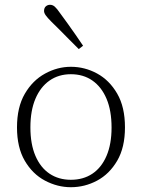

<svg xmlns="http://www.w3.org/2000/svg" viewBox="-20 -769 593 802"><path d="M276 13Q220 13 168 -14.5Q116 -42 83.5 -97.5Q51 -153 51 -237Q51 -321 83.5 -377Q116 -433 168 -461.5Q220 -490 276 -490Q334 -490 385.5 -462Q437 -434 469.5 -378Q502 -322 502 -237Q502 -153 469.5 -97.5Q437 -42 385.5 -14.5Q334 13 276 13ZM276 -18Q328 -18 366 -43.5Q404 -69 425 -118Q446 -167 446 -236Q446 -307 425 -356.5Q404 -406 366 -432.5Q328 -459 276 -459Q225 -459 187 -432.5Q149 -406 128 -356.5Q107 -307 107 -237Q107 -167 128 -118Q149 -69 187 -43.5Q225 -18 276 -18ZM327 -578 309 -564Q289 -584 269 -604Q249 -624 230.5 -643Q212 -662 195 -678Q178 -695 171 -705Q164 -715 164 -723Q164 -736 171.5 -742.5Q179 -749 189 -749Q200 -749 209 -741Q218 -733 231 -714Q246 -694 262 -671.5Q278 -649 294.5 -625.5Q311 -602 327 -578Z"/></svg>

Font: Source Serif 4 18pt Light
Style: Regular
Weight: 300
Designer: Frank Grießhammer
Foundry: Adobe Systems Incorporated
Version: Version 4.004;hotconv 1.0.116;makeotfexe 2.5.65601